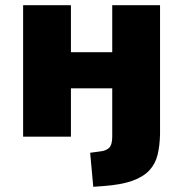

<svg xmlns="http://www.w3.org/2000/svg" viewBox="-20 -526 705 739"><path d="M339 193 327 62 364 57Q387 55 399.5 43.5Q412 32 412 0V-186H253V0H69V-506H253V-325H412V-506H596V-10Q595 35 586.5 70Q578 105 554.5 130Q531 155 489 170Q447 185 380 190Z"/></svg>

Font: Nunito Sans 7pt SemiCondensed Black
Style: Regular
Weight: 900
Width: 4
Designer: Vernon Adams
Foundry: Vernon Adams
Version: Version 3.101;gftools[0.9.27]